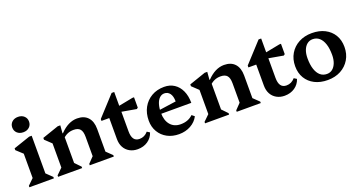

<svg xmlns="http://www.w3.org/2000/svg" viewBox="-43 -1366 3760 2011"><g transform="rotate(-20 1837.5 -360.0)"><path d="M33 0V-16L114 -95L98 -67V-382L141 -311L27 -416V-436L212 -499H240V-66L225 -94L306 -16V0ZM172 -563Q130 -563 104 -587Q78 -611 78 -649Q78 -686 104 -710Q130 -734 172 -734Q213 -734 239 -710Q265 -686 265 -649Q265 -611 239 -587Q213 -563 172 -563Z M706 0V-16L782 -95L767 -67V-296Q767 -355 744.5 -381Q722 -407 672 -407Q635 -407 604 -393.5Q573 -380 545 -352V-412H557Q648 -507 747 -507Q825 -507 867 -461Q909 -415 909 -331V-66L893 -94L974 -16V0ZM353 0V-16L434 -95L418 -66V-399L461 -308L347 -416V-436L530 -499H559L552 -412H560V-66L545 -95L621 -16V0Z M1237 14Q1187 14 1148 -8Q1109 -30 1088 -69Q1067 -108 1067 -161V-464L1110 -395H980V-416L1180 -634H1209V-196Q1209 -138 1229.5 -109.5Q1250 -81 1292 -81Q1348 -81 1387 -127L1417 -108Q1399 -52 1351 -19Q1303 14 1237 14ZM1371 -385 1167 -421V-472L1367 -511H1385V-396Z M1699 14Q1625 14 1568 -16.5Q1511 -47 1478.5 -102Q1446 -157 1446 -227Q1446 -310 1480.5 -372.5Q1515 -435 1576 -470.5Q1637 -506 1717 -506Q1781 -506 1828.5 -475Q1876 -444 1902.5 -386.5Q1929 -329 1929 -251H1547V-288L1780 -321Q1780 -380 1757 -410.5Q1734 -441 1696 -441Q1666 -441 1642.5 -419Q1619 -397 1606.5 -356Q1594 -315 1594 -261Q1594 -176 1635.5 -127Q1677 -78 1750 -78Q1834 -78 1887 -130L1916 -106Q1887 -50 1829 -18Q1771 14 1699 14Z M2344 0V-16L2420 -95L2405 -67V-296Q2405 -355 2382.5 -381Q2360 -407 2310 -407Q2273 -407 2242 -393.5Q2211 -380 2183 -352V-412H2195Q2286 -507 2385 -507Q2463 -507 2505 -461Q2547 -415 2547 -331V-66L2531 -94L2612 -16V0ZM1991 0V-16L2072 -95L2056 -66V-399L2099 -308L1985 -416V-436L2168 -499H2197L2190 -412H2198V-66L2183 -95L2259 -16V0Z M2875 14Q2825 14 2786 -8Q2747 -30 2726 -69Q2705 -108 2705 -161V-464L2748 -395H2618V-416L2818 -634H2847V-196Q2847 -138 2867.5 -109.5Q2888 -81 2930 -81Q2986 -81 3025 -127L3055 -108Q3037 -52 2989 -19Q2941 14 2875 14ZM3009 -385 2805 -421V-472L3005 -511H3023V-396Z M3356 14Q3273 14 3211.5 -17.5Q3150 -49 3116 -105.5Q3082 -162 3082 -238Q3082 -317 3118 -377.5Q3154 -438 3217.5 -472Q3281 -506 3363 -506Q3446 -506 3507.5 -474.5Q3569 -443 3603 -386.5Q3637 -330 3637 -253Q3637 -175 3601 -114.5Q3565 -54 3502 -20Q3439 14 3356 14ZM3369 -49Q3405 -49 3431 -70Q3457 -91 3472 -129.5Q3487 -168 3487 -219Q3487 -291 3470.5 -340.5Q3454 -390 3423.5 -416.5Q3393 -443 3350 -443Q3314 -443 3287.5 -421.5Q3261 -400 3246.5 -362Q3232 -324 3232 -272Q3232 -201 3248.5 -151Q3265 -101 3295.5 -75Q3326 -49 3369 -49Z"/></g></svg>

Font: Platypi Light SemiBold
Style: Regular
Weight: 600
Version: Version 1.200